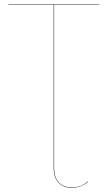

<svg xmlns="http://www.w3.org/2000/svg" viewBox="-20 -700 512 912"><path d="M319 190Q345 190 363 183Q381 176 397 162L398 164Q364 192 319 192Q281 192 258 167.5Q235 143 235 97V-678H20V-680H452V-678H237V97Q237 142 259 166Q281 190 319 190Z"/></svg>

Font: FiraGO Two
Style: Regular
Weight: 100
Designer: bBox Type
Foundry: bBox Type GmbH
Version: Version 1.001